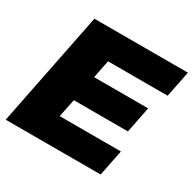

<svg xmlns="http://www.w3.org/2000/svg" viewBox="-154 -861 1027 1021"><g transform="rotate(30 359.0 -350.5)"><path d="M686 -541H320L298 -431H630L598 -271H266L243 -160H619L587 0H4L144 -701H718Z"/></g></svg>

Font: Gontserrat ExtraBold
Style: Italic
Weight: 800
Italic angle: -11.3°
Designer: Julieta Ulanovsky
Foundry: Julieta Ulanovsky
Version: Version 6.001